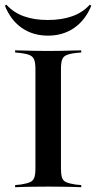

<svg xmlns="http://www.w3.org/2000/svg" viewBox="-22 -781 400 801"><path d="M169.4 -2.4Q142.7 -2.4 119.4 -2Q96 -1.6 76.2 -1.2Q56.5 -0.8 41.1 0V-8.9L65.3 -11.3Q90.3 -15.3 103.2 -21Q116.1 -26.6 121 -39.9Q125.8 -53.2 125.8 -78.2V-492.7Q125.8 -517.7 121 -531Q116.1 -544.4 103.2 -550.4Q90.3 -556.5 65.3 -559.7L41.1 -562.1V-571Q56.5 -571 76.2 -570.2Q96 -569.4 119.4 -569Q142.7 -568.5 169.4 -568.5H179H188.7Q215.3 -568.5 238.7 -569Q262.1 -569.4 281.9 -570.2Q301.6 -571 316.9 -571V-562.1L291.9 -559.7Q266.9 -556.5 254 -550.4Q241.1 -544.4 236.7 -531Q232.3 -517.7 232.3 -492.7V-78.2Q232.3 -53.2 236.7 -39.9Q241.1 -26.6 254 -21Q266.9 -15.3 291.9 -11.3L316.9 -8.9V0Q301.6 -0.8 281.9 -1.2Q262.1 -1.6 238.7 -2Q215.3 -2.4 188.7 -2.4H179ZM178.2 -632.3Q115.3 -632.3 69 -664.5Q22.6 -696.8 -1.6 -757.3L4.8 -761.3Q33.9 -729 77 -713.3Q120.2 -697.6 177.4 -697.6Q235.5 -697.6 279.4 -713.3Q323.4 -729 352.4 -761.3L358.9 -757.3Q334.7 -697.6 287.9 -664.9Q241.1 -632.3 178.2 -632.3Z"/></svg>

Font: Playfair 144pt SemiExpanded SemiBold
Style: Regular
Weight: 600
Width: 6
Designer: Claus Eggers Sørensen
Foundry: Claus Eggers Sørensen
Version: Version 2.203